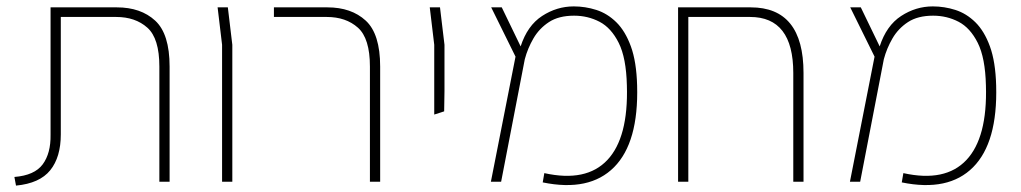

<svg xmlns="http://www.w3.org/2000/svg" viewBox="-20 -568 3191 600"><path d="M30 12 25 -15Q88 -20 113.5 -54.5Q139 -89 138 -147V-545H345Q420 -545 465 -503.5Q510 -462 510 -360V0H478V-360Q478 -448 440.5 -481.5Q403 -515 343 -515H170V-148Q170 -77 137 -36Q104 5 30 12Z M674 0V-428L660 -545H692L706 -428V0Z M1136 0V-360Q1136 -448 1098.5 -481.5Q1061 -515 1001 -515H836V-545H1003Q1078 -545 1123 -503.5Q1168 -462 1168 -360V0Z M1337 -210V-428L1323 -545H1355L1369 -428V-283L1368 -220Z M1514 0 1591 -391 1515 -545H1548L1607 -423Q1628 -488 1674 -518Q1720 -548 1773 -548Q1809 -548 1843.5 -537Q1878 -526 1906 -498.5Q1934 -471 1951.5 -423Q1969 -375 1971 -301Q1976 -123 1899 -45.5Q1822 32 1676 2L1681 -27Q1812 2 1878 -68Q1944 -138 1939 -301Q1937 -387 1913.5 -434Q1890 -481 1853.5 -500Q1817 -519 1774 -519Q1726 -519 1695.5 -499Q1665 -479 1647 -448Q1629 -417 1620 -383L1546 0Z M2099 0V-545H2326Q2491 -545 2491 -340V0H2459V-340Q2459 -515 2324 -515H2131V0Z M2636 0 2713 -391 2637 -545H2670L2729 -423Q2750 -488 2796 -518Q2842 -548 2895 -548Q2931 -548 2965.5 -537Q3000 -526 3028 -498.5Q3056 -471 3073.5 -423Q3091 -375 3093 -301Q3098 -123 3021 -45.5Q2944 32 2798 2L2803 -27Q2934 2 3000 -68Q3066 -138 3061 -301Q3059 -387 3035.5 -434Q3012 -481 2975.5 -500Q2939 -519 2896 -519Q2848 -519 2817.5 -499Q2787 -479 2769 -448Q2751 -417 2742 -383L2668 0Z"/></svg>

Font: Assistant ExtraLight
Style: Regular
Weight: 200
Designer: Hebrew By Ben Nathan, Latin by Paul Hunt
Version: Version 3.000